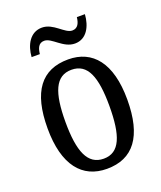

<svg xmlns="http://www.w3.org/2000/svg" viewBox="-138 -820 773 919"><g transform="rotate(-20 249.0 -361.0)"><path d="M309 -606C369 -606 397 -662 401 -722H360C357 -695 348 -669 318 -669C280 -669 244 -732 185 -732C124 -732 95 -675 91 -616H133C136 -643 144 -669 174 -669C213 -669 249 -606 309 -606ZM248 10C382 10 452 -81 452 -269C452 -456 375 -546 251 -546C115 -546 46 -456 46 -269C46 -81 123 10 248 10ZM250 -41C168 -41 137 -119 137 -269C137 -418 167 -494 249 -494C331 -494 361 -418 361 -269C361 -119 332 -41 250 -41Z"/></g></svg>

Font: Noto Serif Lao Cond
Style: Regular
Weight: 400
Width: 3
Designer: Monotype Design Team
Foundry: Monotype Imaging Inc.
Version: Version 2.004